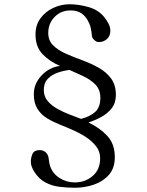

<svg xmlns="http://www.w3.org/2000/svg" viewBox="-20 -812 690 903"><path d="M452 -352Q452 -391 428 -415Q404 -439 370 -454.5Q336 -470 307 -483Q280 -480 252 -470.5Q224 -461 205 -441.5Q186 -422 186 -389Q186 -358 204.5 -336.5Q223 -315 251 -299.5Q279 -284 308.5 -273Q338 -262 361 -253Q402 -263 427 -285Q452 -307 452 -352ZM525 -365Q525 -328 505.5 -303Q486 -278 456.5 -262Q427 -246 396 -236Q449 -211 484.5 -173Q520 -135 520 -73Q520 -21 492 10.5Q464 42 421 56.5Q378 71 333 71Q295 71 259 66.5Q223 62 192.5 45.5Q162 29 140 -6Q134 -16 129.5 -27.5Q125 -39 125 -50Q125 -71 133 -88.5Q141 -106 166 -106Q183 -106 194 -96.5Q205 -87 208 -72Q210 -62 211 -52.5Q212 -43 215 -33Q227 4 260 25Q293 46 331 46Q381 46 416 15.5Q451 -15 451 -67Q451 -100 431.5 -124.5Q412 -149 386 -166Q373 -175 358 -183Q343 -191 328 -198Q297 -212 264 -225Q231 -238 202.5 -255Q174 -272 156.5 -299.5Q139 -327 139 -369Q139 -403 156 -431.5Q173 -460 201 -479Q229 -498 262 -502Q213 -523 180 -557.5Q147 -592 147 -650Q147 -694 170 -725.5Q193 -757 230 -774.5Q267 -792 308 -792Q349 -792 395.5 -779Q442 -766 469 -733Q480 -720 489.5 -702.5Q499 -685 499 -667Q499 -643 483 -628.5Q467 -614 444 -614Q435 -614 426 -621.5Q417 -629 414 -636Q412 -642 411.5 -649.5Q411 -657 410 -663Q405 -704 380.5 -733.5Q356 -763 312 -763Q267 -763 237 -732.5Q207 -702 207 -657Q207 -621 230 -598.5Q253 -576 289 -560Q325 -544 366 -529Q407 -514 443 -494Q479 -474 502 -443.5Q525 -413 525 -365Z"/></svg>

Font: Kaisei Opti
Style: Regular
Weight: 400
Designer: Font-Kai, 金井和夫
Foundry: KAZUO KANAI
Version: Version 5.003